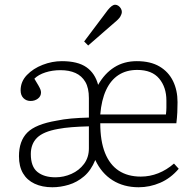

<svg xmlns="http://www.w3.org/2000/svg" viewBox="-20 -776 815 810"><path d="M201 14Q158 14 126 -1Q94 -16 77 -45Q60 -74 60 -117Q60 -181 95 -216.5Q130 -252 219 -267Q247 -273 280.5 -276Q314 -279 355 -280V-362Q355 -405 340 -430.5Q325 -456 298.5 -468Q272 -480 235 -480Q201 -480 171.5 -470.5Q142 -461 125 -444Q136 -426 142 -415.5Q148 -405 150.5 -398.5Q153 -392 153 -386Q153 -370 140 -360Q127 -350 109 -350Q91 -350 79 -362Q67 -374 67 -395Q67 -432 93.5 -459.5Q120 -487 160 -502.5Q200 -518 241 -518Q308 -518 344.5 -492.5Q381 -467 394 -418Q421 -466 462 -492Q503 -518 557 -518Q615 -518 653 -495.5Q691 -473 710 -434Q729 -395 729 -345Q729 -324 728 -302Q727 -280 724 -256H403Q403 -181 423 -131Q443 -81 481 -56Q519 -31 574 -31Q612 -31 647.5 -45Q683 -59 714 -86L734 -64Q700 -24 656 -5Q612 14 565 14Q502 14 455 -15.5Q408 -45 382 -101Q364 -57 334.5 -32Q305 -7 270 3.5Q235 14 201 14ZM214 -28Q249 -28 281.5 -42.5Q314 -57 334.5 -84.5Q355 -112 355 -150V-243Q315 -242 283 -239.5Q251 -237 225 -232Q163 -221 136.5 -195Q110 -169 110 -126Q110 -73 138 -50.5Q166 -28 214 -28ZM403 -293H680Q682 -309 682 -322Q682 -335 682 -352Q682 -408 651.5 -444.5Q621 -481 559 -481Q513 -481 480 -459.5Q447 -438 427.5 -396Q408 -354 403 -293ZM352 -584 335 -601 435 -734Q444 -745 451.5 -750.5Q459 -756 466 -756Q473 -756 479.5 -751.5Q486 -747 490 -740Q494 -733 494 -726Q494 -717 487.5 -706Q481 -695 461 -679Z"/></svg>

Font: Literata 18pt ExtraLight
Style: Regular
Weight: 250
Designer: Latin by Veronika Burian and Jose Scaglione. Greek by Irene Vlachou. Cyrillic by Vera Evstafieva.
Foundry: TypeTogether
Version: Version 3.103;gftools[0.9.29]